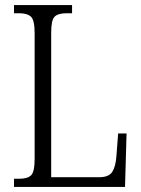

<svg xmlns="http://www.w3.org/2000/svg" viewBox="-20 -734 554 754"><path d="M35 0V-32H56Q88 -32 102 -45.5Q116 -59 116 -110V-604Q116 -655 101.5 -668.5Q87 -682 55 -682H35V-714H263V-682H242Q208 -682 194.5 -668.5Q181 -655 181 -606V-38H369Q407 -38 420.5 -58.5Q434 -79 437 -119L444 -210H477L471 0Z"/></svg>

Font: Noto Serif Tamil Condensed Light
Style: Italic
Weight: 300
Width: 3
Italic angle: -12°
Designer: Indian Type Foundry, Tom Grace, and the Monotype Design Team
Foundry: Monotype Imaging Inc.
Version: Version 2.003; ttfautohint (v1.8.4.7-5d5b)